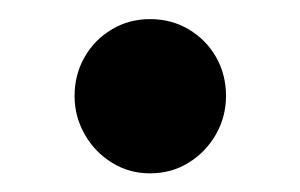

<svg xmlns="http://www.w3.org/2000/svg" viewBox="-20 -354 322 206"><path d="M141 -168Q118.5 -168 100 -179.5Q81.5 -191 70.8 -210Q60 -229 60 -251Q60 -274 70.8 -292.8Q81.5 -311.5 100 -322.5Q118.5 -333.5 141 -333.5Q164 -333.5 182.5 -322.5Q201 -311.5 211.8 -292.8Q222.5 -274 222.5 -251Q222.5 -229 211.8 -210Q201 -191 182.5 -179.5Q164 -168 141 -168Z"/></svg>

Font: Fraunces Medium
Style: Regular
Weight: 500
Version: Version 1.000;[b76b70a41]